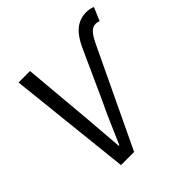

<svg xmlns="http://www.w3.org/2000/svg" viewBox="-174 -815 963 963"><g transform="rotate(-45 308.0 -333.0)"><path d="M151.6 0 81.2 -656.3H162.6L194.4 -296.6Q199.6 -237.8 203.3 -186.6Q207 -135.3 212.1 -76.2H216.1Q242.3 -135.3 264.1 -186.6Q285.9 -237.8 314.3 -296.6L421.6 -533.2Q451.9 -605 487.3 -635.4Q522.6 -665.8 569.6 -665.8Q585.2 -665.8 597.1 -663.1Q609 -660.4 616.3 -656.3L586.2 -586.4Q582.2 -588.4 576.2 -589.7Q570.2 -591.1 561.9 -591.1Q542.9 -591.1 526.7 -574.8Q510.5 -558.5 491.4 -518.3L244.7 0Z"/></g></svg>

Font: Source Sans 3
Style: Italic
Weight: 200
Italic angle: -11°
Designer: Paul D. Hunt
Foundry: Adobe
Version: Version 3.046;hotconv 1.0.118;makeotfexe 2.5.65603